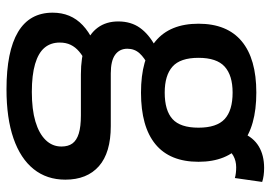

<svg xmlns="http://www.w3.org/2000/svg" viewBox="-141 -472 833 591"><g transform="rotate(90 275.5 -176.5)"><path d="M255 220Q138 220 78.5 184.5Q19 149 19 78Q19 50 28.5 27Q38 4 57.5 -14.5Q77 -33 106 -47L172 -25Q152 -15 138.5 -3.5Q125 8 118 22.5Q111 37 111 56Q111 84 127 103Q143 122 177 132Q211 142 263 142Q317 142 354 131Q391 120 411 99.5Q431 79 431 51Q431 30 421.5 17Q412 4 391 -2.5Q370 -9 335 -9H209Q157 -9 120.5 -22Q84 -35 65 -61Q46 -87 46 -124Q46 -163 65.5 -190.5Q85 -218 122 -238L183 -217Q158 -205 144 -189.5Q130 -174 130 -152Q130 -128 148.5 -114.5Q167 -101 206 -101H368Q450 -101 491.5 -64.5Q533 -28 533 39Q533 96 500.5 136.5Q468 177 406 198.5Q344 220 255 220ZM265 -194Q161 -194 107 -238.5Q53 -283 53 -371Q53 -459 107 -504Q161 -549 265 -549Q370 -549 424 -504Q478 -459 478 -371Q478 -283 424 -238.5Q370 -194 265 -194ZM265 -267Q320 -267 346.5 -291Q373 -315 373 -371Q373 -427 346.5 -451.5Q320 -476 265 -476Q212 -476 185 -451.5Q158 -427 158 -371Q158 -315 185 -291Q212 -267 265 -267ZM433 -449 389 -506Q403 -540 430.5 -556.5Q458 -573 497 -573Q509 -573 520 -571.5Q531 -570 540 -567L528 -483Q521 -485 512.5 -486Q504 -487 495 -487Q475 -487 459 -478Q443 -469 433 -449Z"/></g></svg>

Font: Georama ExtraCondensed Thin Medium
Style: Regular
Weight: 500
Version: Version 1.001